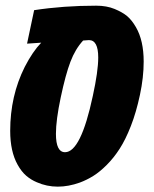

<svg xmlns="http://www.w3.org/2000/svg" viewBox="-20 -660 553 689"><path d="M325.2 -639.6Q362.8 -639.6 391.1 -627.9Q419.4 -616.2 436.3 -602.1Q453.1 -587.9 467.8 -562.5Q495.6 -514.6 495.6 -439Q495.6 -382.3 482.2 -319.6Q468.8 -256.8 449.7 -208Q430.7 -159.2 409.4 -126.2Q388.2 -93.3 363 -68.1Q337.9 -43 314.7 -28.6Q291.5 -14.2 266.6 -4.9Q225.6 9.8 187.5 9.8Q147.9 9.8 112.3 -5.9Q91.3 -14.6 74.2 -29.3Q57.1 -43.9 43 -69.3Q16.6 -116.7 16.6 -190.4Q16.6 -315.9 68.8 -419.9Q97.2 -475.1 127.9 -506.8L77.1 -503.4L102.5 -623.5Q207.5 -639.6 325.2 -639.6ZM332.5 -453.6Q332.5 -516.1 299.3 -516.1L278.3 -514.6Q250 -483.9 232.7 -438.2Q215.3 -392.6 198 -310.8Q180.7 -229 180.7 -179.7Q180.7 -113.8 213.4 -113.8Q270 -113.8 313 -315.4Q332.5 -404.8 332.5 -453.6Z"/></svg>

Font: Open Sans Hebrew Condensed Extra Bold
Style: Italic
Weight: 800
Width: 3
Italic angle: -12°
Foundry: Ascender Corporation, Yanek Iontef
Version: Version 2.001;PS 002.001;hotconv 1.0.70;makeotf.lib2.5.58329